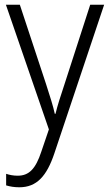

<svg xmlns="http://www.w3.org/2000/svg" viewBox="-20 -552 463 813"><path d="M5 -532 187 -4 155 90C131 163 103 192 55 192C37 192 21 189 6 184V233C23 238 40 241 62 241C136 241 178 193 210 98L421 -532H362L253 -195C237 -147 223 -104 215 -70H212C205 -103 193 -140 175 -196L64 -532Z"/></svg>

Font: Noto Sans Ethiopic SemiCondensed Light
Style: Regular
Weight: 300
Width: 4
Designer: Monotype Design Team
Foundry: Monotype Imaging Inc.
Version: Version 2.102